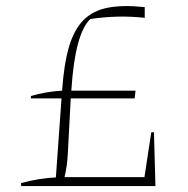

<svg xmlns="http://www.w3.org/2000/svg" viewBox="-20 -626 631 646"><path d="M51 0V-10Q80 -18 110 -23Q140 -28 168 -29L187 -295H84V-303Q135 -318 189 -321Q195 -410 212 -468Q229 -526 260.5 -558Q292 -590 342.5 -600Q393 -610 467 -602V-566Q422 -571 376.5 -570Q331 -569 284 -562Q232 -513 220 -321H436L433 -295H218L208 -106Q206 -67 197 -30H466L489 -181H498L503 0Z"/></svg>

Font: Piazzolla SC Thin
Style: Regular
Weight: 100
Designer: Juan Pablo del Peral
Foundry: Huerta Tipografica
Version: Version 1.330